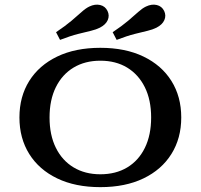

<svg xmlns="http://www.w3.org/2000/svg" viewBox="-20 -786 855 818"><path d="M407.5 11.3Q301 11.3 223.8 -25.9Q146.5 -63 104.6 -130Q62.8 -196.9 62.8 -285.5Q62.8 -374.4 104.6 -441.2Q146.5 -507.9 223.8 -545.1Q301 -582.3 407.5 -582.3Q513.9 -582.3 591.2 -545.1Q668.5 -507.9 710.3 -441.2Q752.2 -374.4 752.2 -285.5Q752.2 -196.9 710.3 -130Q668.5 -63 591.2 -25.9Q513.9 11.3 407.5 11.3ZM407.5 -43.5Q473.4 -43.5 521.9 -72.6Q570.4 -101.7 597.2 -156.1Q623.9 -210.5 623.9 -285.5Q623.9 -360.4 597 -414.5Q570.1 -468.5 521.8 -498Q473.4 -527.4 407.5 -527.4Q342.3 -527.4 293.6 -498.2Q244.9 -468.9 218 -414.7Q191.1 -360.4 191.1 -285.5Q191.1 -210.5 218 -156.3Q244.9 -102 293.6 -72.8Q342.3 -43.5 407.5 -43.5ZM477 -616.1 460 -648.8Q500.3 -675.8 526 -697.6Q551.6 -719.4 569 -735.1Q586.5 -750.8 601.8 -758.1Q626 -769.8 647.8 -764.7Q669.6 -759.6 679.4 -739.3Q688.7 -719.8 680.2 -700.4Q671.8 -681.1 646.7 -668.1Q630.9 -660.1 608.4 -654.7Q585.9 -649.3 554 -641.4Q522.1 -633.4 477 -616.1ZM235.8 -616.1 218.8 -648.8Q259 -675.8 284.7 -697.6Q310.4 -719.4 327.8 -735.1Q345.2 -750.8 360.5 -758.1Q384.7 -769.8 406.6 -764.7Q428.4 -759.6 438.1 -739.3Q447.4 -719.8 439 -700.4Q430.6 -681.1 405.5 -668.1Q389.7 -660.1 367.2 -654.7Q344.7 -649.3 312.8 -641.4Q280.9 -633.4 235.8 -616.1Z"/></svg>

Font: Playfair 5pt SemiExpanded Light
Style: Regular
Weight: 300
Width: 6
Designer: Claus Eggers Sørensen
Foundry: Claus Eggers Sørensen
Version: Version 2.203